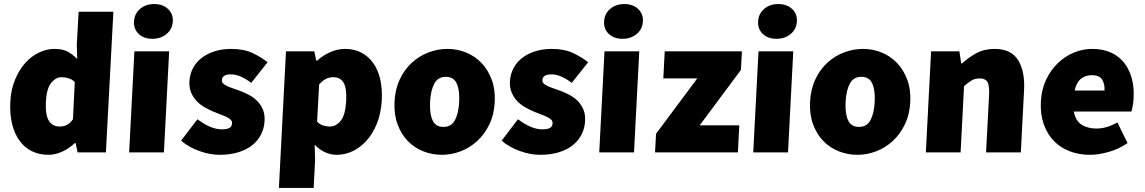

<svg xmlns="http://www.w3.org/2000/svg" viewBox="-20 -754 5664 950"><path d="M31 -250Q34 -311 54.5 -360Q75 -409 105 -442.5Q135 -476 173 -494Q211 -512 249 -512Q290 -512 315 -498.5Q340 -485 362 -462L360 -534L369 -696H541L504 0H364L354 -46H350Q323 -20 288.5 -4Q254 12 221 12Q174 12 137.5 -6Q101 -24 76.5 -58Q52 -92 40 -140.5Q28 -189 31 -250ZM207 -252Q204 -184 222 -156Q240 -128 275 -128Q295 -128 310.5 -135.5Q326 -143 341 -164L350 -348Q336 -362 318.5 -367Q301 -372 284 -372Q257 -372 234 -345Q211 -318 207 -252Z M734 -562Q692 -562 666.5 -586Q641 -610 643 -648Q645 -686 673 -710Q701 -734 743 -734Q785 -734 811 -710Q837 -686 835 -648Q833 -610 804.5 -586Q776 -562 734 -562ZM645 -500H817L791 0H619Z M957 -164Q1023 -114 1077 -114Q1104 -114 1116 -121.5Q1128 -129 1128 -144Q1129 -154 1121.5 -161.5Q1114 -169 1100.5 -175.5Q1087 -182 1070.5 -188Q1054 -194 1035 -202Q1014 -211 992 -223.5Q970 -236 953 -254Q936 -272 926 -295.5Q916 -319 917 -350Q919 -387 935 -417Q951 -447 978.5 -468Q1006 -489 1043 -500.5Q1080 -512 1124 -512Q1186 -512 1229.5 -491.5Q1273 -471 1304 -446L1223 -344Q1197 -364 1171.5 -375Q1146 -386 1123 -386Q1079 -386 1078 -358Q1077 -348 1084 -341Q1091 -334 1104 -328Q1117 -322 1133.5 -316.5Q1150 -311 1169 -304Q1190 -296 1212.5 -284Q1235 -272 1252.5 -254.5Q1270 -237 1280.5 -212.5Q1291 -188 1289 -154Q1287 -119 1271.5 -88.5Q1256 -58 1228 -35.5Q1200 -13 1159 -0.5Q1118 12 1066 12Q1018 12 965.5 -7Q913 -26 876 -58Z M1539 38 1532 176H1360L1395 -500H1535L1545 -454H1549Q1578 -480 1614 -496Q1650 -512 1688 -512Q1732 -512 1767 -494Q1802 -476 1826 -443Q1850 -410 1861 -363Q1872 -316 1869 -258Q1865 -193 1845 -143Q1825 -93 1794 -58.5Q1763 -24 1725 -6Q1687 12 1647 12Q1585 12 1537 -38ZM1549 -152Q1563 -138 1579 -133Q1595 -128 1612 -128Q1642 -128 1665.5 -156Q1689 -184 1693 -256Q1696 -318 1680 -345Q1664 -372 1629 -372Q1609 -372 1593 -364Q1577 -356 1559 -336Z M1932 -250Q1935 -312 1958 -361Q1981 -410 2017.5 -443.5Q2054 -477 2100 -494.5Q2146 -512 2194 -512Q2242 -512 2285.5 -494.5Q2329 -477 2361.5 -443.5Q2394 -410 2412.5 -361Q2431 -312 2428 -250Q2425 -188 2401.5 -139Q2378 -90 2341.5 -56.5Q2305 -23 2259.5 -5.5Q2214 12 2166 12Q2118 12 2074 -5.5Q2030 -23 1997.5 -56.5Q1965 -90 1947 -139Q1929 -188 1932 -250ZM2108 -250Q2105 -193 2120 -159.5Q2135 -126 2174 -126Q2213 -126 2231 -159.5Q2249 -193 2252 -250Q2255 -307 2240 -340.5Q2225 -374 2186 -374Q2147 -374 2129 -340.5Q2111 -307 2108 -250Z M2543 -164Q2609 -114 2663 -114Q2690 -114 2702 -121.5Q2714 -129 2714 -144Q2715 -154 2707.5 -161.5Q2700 -169 2686.5 -175.5Q2673 -182 2656.5 -188Q2640 -194 2621 -202Q2600 -211 2578 -223.5Q2556 -236 2539 -254Q2522 -272 2512 -295.5Q2502 -319 2503 -350Q2505 -387 2521 -417Q2537 -447 2564.5 -468Q2592 -489 2629 -500.5Q2666 -512 2710 -512Q2772 -512 2815.5 -491.5Q2859 -471 2890 -446L2809 -344Q2783 -364 2757.5 -375Q2732 -386 2709 -386Q2665 -386 2664 -358Q2663 -348 2670 -341Q2677 -334 2690 -328Q2703 -322 2719.5 -316.5Q2736 -311 2755 -304Q2776 -296 2798.5 -284Q2821 -272 2838.5 -254.5Q2856 -237 2866.5 -212.5Q2877 -188 2875 -154Q2873 -119 2857.5 -88.5Q2842 -58 2814 -35.5Q2786 -13 2745 -0.5Q2704 12 2652 12Q2604 12 2551.5 -7Q2499 -26 2462 -58Z M3060 -562Q3018 -562 2992.5 -586Q2967 -610 2969 -648Q2971 -686 2999 -710Q3027 -734 3069 -734Q3111 -734 3137 -710Q3163 -686 3161 -648Q3159 -610 3130.5 -586Q3102 -562 3060 -562ZM2971 -500H3143L3117 0H2945Z M3226 -92 3430 -366H3262L3269 -500H3651L3646 -408L3442 -134H3638L3631 0H3221Z M3822 -562Q3780 -562 3754.5 -586Q3729 -610 3731 -648Q3733 -686 3761 -710Q3789 -734 3831 -734Q3873 -734 3899 -710Q3925 -686 3923 -648Q3921 -610 3892.5 -586Q3864 -562 3822 -562ZM3733 -500H3905L3879 0H3707Z M3988 -250Q3991 -312 4014 -361Q4037 -410 4073.5 -443.5Q4110 -477 4156 -494.5Q4202 -512 4250 -512Q4298 -512 4341.5 -494.5Q4385 -477 4417.5 -443.5Q4450 -410 4468.5 -361Q4487 -312 4484 -250Q4481 -188 4457.5 -139Q4434 -90 4397.5 -56.5Q4361 -23 4315.5 -5.5Q4270 12 4222 12Q4174 12 4130 -5.5Q4086 -23 4053.5 -56.5Q4021 -90 4003 -139Q3985 -188 3988 -250ZM4164 -250Q4161 -193 4176 -159.5Q4191 -126 4230 -126Q4269 -126 4287 -159.5Q4305 -193 4308 -250Q4311 -307 4296 -340.5Q4281 -374 4242 -374Q4203 -374 4185 -340.5Q4167 -307 4164 -250Z M4587 -500H4727L4736 -440H4740Q4771 -469 4810.5 -490.5Q4850 -512 4901 -512Q4983 -512 5017.5 -456.5Q5052 -401 5047 -308L5031 0H4859L4874 -286Q4876 -334 4865 -350Q4854 -366 4828 -366Q4804 -366 4787.5 -356Q4771 -346 4750 -328L4733 0H4561Z M5130 -250Q5133 -311 5156 -359.5Q5179 -408 5214.5 -442Q5250 -476 5294 -494Q5338 -512 5384 -512Q5439 -512 5479 -493Q5519 -474 5544 -441Q5569 -408 5580.5 -364Q5592 -320 5589 -270Q5588 -247 5584.5 -229Q5581 -211 5578 -202H5293Q5303 -154 5333 -136Q5363 -118 5405 -118Q5431 -118 5456 -125.5Q5481 -133 5509 -148L5559 -46Q5517 -17 5466.5 -2.5Q5416 12 5374 12Q5319 12 5273 -5.5Q5227 -23 5194.5 -56.5Q5162 -90 5144.5 -139Q5127 -188 5130 -250ZM5445 -306Q5447 -338 5433.5 -360Q5420 -382 5381 -382Q5352 -382 5329.5 -365Q5307 -348 5297 -306Z"/></svg>

Font: Kilde Sans Black
Style: Regular
Weight: 900
Italic angle: -3°
Designer: Paul D. Hunt
Foundry: Adobe Systems Incorporated
Version: Version 1.050;PS Version 1.000;hotconv 1.0.70;makeotf.lib2.5